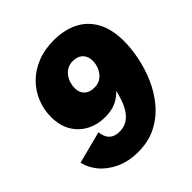

<svg xmlns="http://www.w3.org/2000/svg" viewBox="-196 -857 1010 1010"><g transform="rotate(-45 309.0 -352.0)"><path d="M258.3 13.7Q187 13.7 132.8 -11.7Q78.6 -37.1 45.4 -77.4Q12.2 -117.7 3.9 -161.6L183.6 -208Q185.5 -185.1 194.6 -167.7Q203.6 -150.4 220.9 -140.9Q238.3 -131.3 264.2 -131.3Q296.9 -131.3 320.1 -145.5Q343.3 -159.7 359.4 -183.6Q375.5 -207.5 386.2 -237.1Q397 -266.6 404.3 -298.1Q411.6 -329.6 417 -358.4L464.4 -371.6Q419.4 -303.7 375.2 -271.2Q331.1 -238.8 266.1 -238.8Q209.5 -238.8 163.6 -262.5Q117.7 -286.1 90.6 -331.3Q63.5 -376.5 63.5 -441.4Q63.5 -495.1 83.3 -544.7Q103 -594.2 141.1 -633.1Q179.2 -671.9 234.4 -694.3Q289.6 -716.8 360.4 -716.8Q435.1 -716.8 493.2 -688.5Q551.3 -660.2 584.5 -601.1Q617.7 -542 617.7 -449.7Q617.7 -396.5 605 -333.7Q592.3 -271 565.7 -209.7Q539.1 -148.4 496.6 -97.9Q454.1 -47.4 395 -16.8Q335.9 13.7 258.3 13.7ZM335 -388.7Q364.7 -388.7 385.5 -404.3Q406.2 -419.9 417.2 -444.3Q428.2 -468.8 428.2 -495.6Q428.2 -528.8 408.2 -548.6Q388.2 -568.4 351.6 -568.4Q329.1 -568.4 311.8 -558.8Q294.4 -549.3 282.5 -533.4Q270.5 -517.6 264.6 -498.5Q258.8 -479.5 258.8 -460Q258.8 -427.2 278.6 -408Q298.3 -388.7 335 -388.7Z"/></g></svg>

Font: Schibsted Grotesk Black
Style: Italic
Weight: 900
Italic angle: -12°
Designer: Bakken & Baeck AS, Henrik Kongsvoll
Foundry: Schibsted ASA
Version: Version 1.100;gftools[0.9.25]